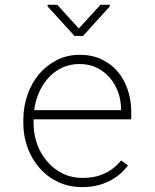

<svg xmlns="http://www.w3.org/2000/svg" viewBox="-20 -765 640 795"><path d="M320.8 9.8Q380.9 9.8 429.4 -13.7Q478 -37.1 509.8 -80.1L481.4 -100.6Q451.7 -64 411.4 -45.9Q371.1 -27.8 321.8 -28.3Q276.4 -28.3 239.3 -46.6Q202.1 -64.9 176.3 -95.7Q149.4 -126 134.8 -165.3Q120.1 -204.6 119.1 -248.5V-271H523.4V-304.2Q522.9 -352.1 508.5 -394.5Q494.1 -437 466.8 -469.2Q439.5 -501 399.9 -519.5Q360.4 -538.1 310.1 -538.1Q258.3 -538.1 215.6 -516.4Q172.9 -494.6 142.1 -458.5Q111.3 -421.9 94.2 -373.5Q77.1 -325.2 76.7 -272.5V-251Q77.1 -198.7 95 -151.6Q112.8 -104.5 144.5 -68.4Q176.3 -32.2 221.2 -11.2Q266.1 9.8 320.8 9.8ZM310.1 -500Q349.1 -500 380.6 -484.6Q412.1 -469.2 434.1 -443.8Q456.5 -418 468.8 -384.3Q481 -350.6 481 -314.9V-309.1H121.6Q126.5 -348.1 141.8 -382.8Q157.2 -417.5 181.2 -443.4Q205.1 -469.7 237.5 -484.9Q270 -500 310.1 -500ZM306.2 -647 217.3 -745.1H177.2V-738.3L288.6 -616.2H323.7L434.6 -738.3V-745.1H396Z"/></svg>

Font: Roboto Mono ExtraLight
Style: Regular
Weight: 250
Monospace: yes
Designer: Google
Version: Version 3.000